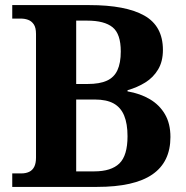

<svg xmlns="http://www.w3.org/2000/svg" viewBox="-20 -734 732 754"><path d="M28.1 0V-53H63.8Q81.5 -53 94.5 -59.2Q107.5 -65.3 114.5 -79.1Q121.4 -92.9 121.4 -115.2V-600.5Q121.4 -625.9 112.5 -638.6Q103.6 -651.4 90.3 -656.2Q77.1 -661 62 -661H28.1V-714H330.9Q473.7 -714 546.8 -672.8Q619.8 -631.6 619.8 -537.9Q619.8 -492.7 600.9 -461.2Q582 -429.6 550.6 -410.1Q519.1 -390.6 480.8 -379.7V-375.2Q530.8 -366.6 568.5 -344.4Q606.2 -322.2 627.7 -285.5Q649.3 -248.9 649.3 -195.9Q649.3 -97.7 578.2 -48.9Q507.2 0 360.9 0ZM350.1 -61Q416.6 -61 448.7 -92Q480.8 -123 480.8 -198.9Q480.8 -248 467.6 -280Q454.5 -311.9 426.5 -327.6Q398.4 -343.2 352.1 -343.2H279.2V-61ZM324.5 -404.2Q371.3 -404.2 399.6 -417.1Q428 -429.9 441.1 -458.2Q454.3 -486.4 454.3 -532.1Q454.3 -600.9 422.2 -626.9Q390.1 -653 322.5 -653H279.2V-404.2Z"/></svg>

Font: Noto Serif Hebrew
Style: Regular
Weight: 400
Designer: Monotype Design Team
Foundry: Monotype Imaging Inc.
Version: Version 2.003